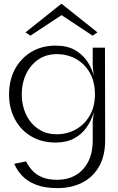

<svg xmlns="http://www.w3.org/2000/svg" viewBox="-20 -715 600 979"><path d="M272.6 244.2Q209.2 244.2 165 227.3Q120.8 210.5 93.7 182Q66.5 153.6 52.8 120.1L113.1 107.9Q124.4 131.1 143.3 152.7Q162.2 174.4 193.4 188.1Q224.6 201.8 272.2 201.8Q323.5 201.8 364.2 179.2Q404.9 156.5 428.9 111.2Q452.8 65.8 452.8 -0.8H516.2Q516.2 80.5 484.4 135.2Q452.6 189.9 397.8 217Q342.9 244.2 272.6 244.2ZM515.2 -472 516.2 -0.8H452.8V-95.4L468.6 -234L452.8 -377.5V-472ZM264 -482.4Q321 -482.4 360.3 -460.7Q399.5 -439.1 424.1 -403.5Q448.7 -367.9 459.8 -323.6Q470.9 -279.3 470.9 -234Q470.9 -188.1 458.7 -144.6Q446.5 -101.1 421.7 -65.7Q397 -30.3 357.9 -9.3Q318.8 11.8 264 11.8Q192.2 11.8 138.6 -20.1Q85 -52 55.6 -107.9Q26.1 -163.8 26.1 -233.8Q26.1 -305.3 55.5 -361Q85 -416.8 138.6 -449.6Q192.2 -482.4 264 -482.4ZM269.2 -439Q215.9 -439 175.5 -411.5Q135.2 -383.9 113.1 -337.7Q90.9 -291.5 90.9 -234Q90.9 -177.5 112.8 -131.3Q134.7 -85.2 174.7 -57.8Q214.7 -30.4 268.5 -30.4Q322.5 -30.4 366.7 -55.1Q410.9 -79.7 437.5 -125.5Q464 -171.3 464 -233.9Q464 -298.4 437.8 -344.3Q411.5 -390.1 367.4 -414.6Q323.3 -439 269.2 -439ZM135 -533.2 109.9 -549.9 291.9 -694.9H295L476.8 -549.9L451.8 -533.2L293.9 -637.9Z"/></svg>

Font: Panamera Thin
Style: Regular
Weight: 100
Designer: Bastien Sozeau
Foundry: NBR — Bastien Sozeau
Version: Version 3.003;gftools[0.9.33]